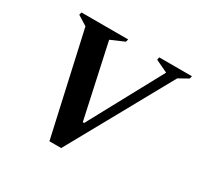

<svg xmlns="http://www.w3.org/2000/svg" viewBox="-144 -828 1028 1001"><g transform="rotate(30 370.0 -327.5)"><path d="M266 5 129 -608 71 -644 75 -660H356L352 -644L271 -609L367 -168H375L614 -609L540 -644L543 -660H740L736 -644L679 -612L337 5Z"/></g></svg>

Font: Spectral
Style: Bold Italic
Weight: 700
Italic angle: -10°
Designer: Jean-Baptiste Levee
Foundry: Production Type
Version: Version 2.001